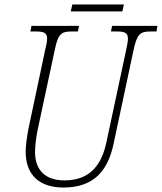

<svg xmlns="http://www.w3.org/2000/svg" viewBox="-20 -830 725 860"><path d="M297 -779H528L535 -810H304ZM264 10C403 10 464 -68 489 -187L578 -605C594 -679 608 -689 655 -689H681L685 -714H482L477 -689H503C537 -689 553 -684 553 -657C553 -645 550 -628 545 -606L456 -190C436 -98 388 -22 269 -22C183 -22 137 -68 137 -149C137 -175 141 -213 150 -255L225 -605C240 -679 254 -689 302 -689H329L334 -714H121L116 -689H141C175 -689 191 -684 191 -657C191 -645 188 -629 182 -605L108 -256C101 -220 95 -180 95 -150C95 -50 153 10 264 10Z"/></svg>

Font: Noto Serif Condensed ExtraLight
Style: Italic
Weight: 200
Width: 3
Italic angle: -12°
Designer: Monotype Design Team
Foundry: Monotype Imaging Inc.
Version: Version 2.013